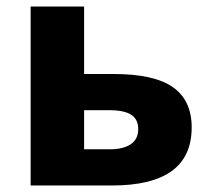

<svg xmlns="http://www.w3.org/2000/svg" viewBox="-20 -569 642 589"><path d="M328 -342Q453 -342 510.5 -301.5Q568 -261 568 -178Q568 0 324 0H74V-549H238V-342ZM314 -231H238V-111H316Q358 -111 381 -126.5Q404 -142 404 -173Q404 -203 382.5 -217Q361 -231 314 -231Z"/></svg>

Font: Noto Sans UI ExtraBold
Style: Regular
Weight: 800
Designer: Monotype Design Team
Foundry: Monotype Imaging Inc.
Version: Version 1.001